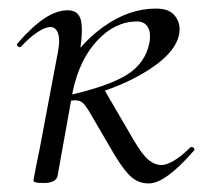

<svg xmlns="http://www.w3.org/2000/svg" viewBox="-20 -419 475 448"><path d="M58 2Q59 -3 61 -14Q63 -25 66 -40L73 -74L115 -297Q118 -312 118 -324Q118 -339 112.5 -347.5Q107 -356 98 -356Q86 -356 67.5 -344Q49 -332 29 -310Q28 -309 26 -309Q23 -309 20.5 -312.5Q18 -316 21 -318Q55 -357 83.5 -376Q112 -395 138 -395Q155 -395 163 -384.5Q171 -374 171 -351Q171 -325 166 -299L150 -207L114 -7Q109 8 82 8Q68 8 63 6.5Q58 5 58 2ZM329 -321Q330 -326 330 -335Q330 -351 322 -360Q314 -369 300 -369Q249 -369 207.5 -325Q166 -281 150 -207L123 -243Q160 -312 220 -355.5Q280 -399 344 -399Q373 -399 386 -384.5Q399 -370 399 -351Q399 -302 325.5 -255Q252 -208 133 -182V-195Q232 -217 276 -244.5Q320 -272 329 -321ZM247 -58 188 -159Q179 -174 172.5 -179.5Q166 -185 155 -185Q147 -185 133 -182L222 -212L292 -92Q312 -58 326.5 -46Q341 -34 357 -34Q369 -34 386.5 -44.5Q404 -55 424 -75Q425 -76 427 -76Q431 -76 433 -72.5Q435 -69 432 -67Q366 9 327 9Q304 9 287 -5.5Q270 -20 247 -58Z"/></svg>

Font: Cormorant Infant
Style: Italic
Weight: 400
Italic angle: -10°
Designer: Christian Thalmann (Catharsis Fonts)
Foundry: Catharsis Fonts
Version: Version 4.000